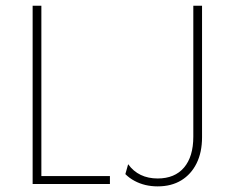

<svg xmlns="http://www.w3.org/2000/svg" viewBox="-20 -645 804 673"><path d="M94.4 0V-625H125V-27.8H365.3V0ZM532.6 8.3Q510.4 8.3 489.9 3.5Q469.4 -1.4 451.4 -11.1Q433.3 -20.8 419.4 -34.7L429.2 -69.4Q447.2 -44.4 473.3 -31.9Q499.3 -19.4 532.6 -19.4Q592.4 -19.4 625 -57.6Q657.6 -95.8 657.6 -166V-625H688.2V-163.9Q688.2 -111.1 669.1 -72.6Q650 -34 615.3 -12.8Q580.6 8.3 532.6 8.3Z"/></svg>

Font: Afacad Flux Thin
Style: Regular
Weight: 250
Designer: Kristian Moeller
Foundry: Dicotype
Version: Version 1.100